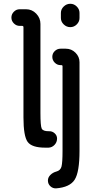

<svg xmlns="http://www.w3.org/2000/svg" viewBox="-20 -780 540 1027"><path d="M405.3 -710.9V-683.6Q405.3 -664.1 390.6 -649.4Q376 -634.8 356 -634.8Q335.9 -634.8 320.8 -649.4Q305.7 -664.1 305.7 -683.6V-710.9Q305.7 -730.5 320.8 -745.1Q335.9 -759.8 356 -759.8Q376 -759.8 390.6 -745.1Q405.3 -730.5 405.3 -710.9ZM281.2 137.7Q303.7 131.8 309.1 110.4Q314.5 88.9 314.5 27.3V-425.8Q314.5 -431.6 307.6 -431.6H303.7Q286.1 -431.6 272.9 -444.8Q259.8 -458 259.8 -476.1Q259.8 -494.1 272.9 -506.8Q286.1 -519.5 303.7 -519.5H332Q362.3 -519.5 383.8 -498Q405.3 -476.6 405.3 -447.3V27.3Q405.3 140.6 379.4 181.2Q353.5 221.7 280.3 227.5Q262.7 228.5 249.5 216.3Q236.3 204.1 236.3 185.5Q236.3 168.9 249.5 155.8Q262.7 142.6 281.2 137.7ZM85 -641.6Q67.4 -641.6 54.2 -654.8Q41 -668 41 -686Q41 -704.1 54.2 -717.3Q67.4 -730.5 85 -730.5H119.1Q151.4 -730.5 173.8 -707Q196.3 -683.6 196.3 -652.3V-176.8Q196.3 -106.4 203.1 -92.3Q210 -78.1 239.3 -78.1H241.2Q258.8 -79.1 272 -67.4Q285.2 -55.7 285.2 -39.1Q285.2 -19.5 272 -5.4Q258.8 8.8 240.2 9.8H221.7Q150.4 9.8 127.9 -21Q105.5 -51.8 105.5 -152.3V-634.8Q105.5 -641.6 97.7 -641.6Z"/></svg>

Font: Rounded-X Mgen+ 1m medium
Style: Regular
Weight: 500
Designer: [Source Han Sans]
Ryoko NISHIZUKA  (kana & ideographs); Paul D. Hunt (Latin, Greek & Cyrillic); Wenlong ZHANG  (bopomofo
Version: Version 1.059.20150602